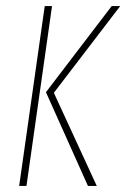

<svg xmlns="http://www.w3.org/2000/svg" viewBox="-20 -611 415 631"><path d="M269 0 131 -308 347 -591H375L157 -306L298 0ZM43 0 127 -591H151L67 0Z"/></svg>

Font: Alumni Sans Thin
Style: Italic
Weight: 100
Italic angle: -8°
Designer: Robert E. Leuschke
Foundry: Robert E. Leuschke
Version: Version 1.016